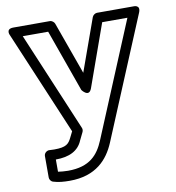

<svg xmlns="http://www.w3.org/2000/svg" viewBox="-87 -630 864 945"><g transform="rotate(-10 345.5 -157.5)"><path d="M136 123C204 123 250 100 270 51L289 12C292 5 292 -3 289 -9L81 -503H208L319 -192C319 -192 351 -148 367 -192L478 -503H604L366 69C338 136 295 188 186 188C167 188 150 186 136 184ZM111 72C100 72 86 82 86 97V204C86 214 93 225 104 228C129 236 156 238 186 238C317 238 379 167 412 89L665 -518C681 -557 642 -553 642 -553H461C452 -553 441 -546 437 -536L343 -274L249 -536C246 -544 236 -553 225 -553H43C1 -553 20 -518 20 -518L239 0L224 30C210 58 198 73 137 73C131 73 121 72 111 72Z"/></g></svg>

Font: Asimov
Style: XWidOu
Weight: 500
Designer: Google
Version: Version 2.000980; 2014